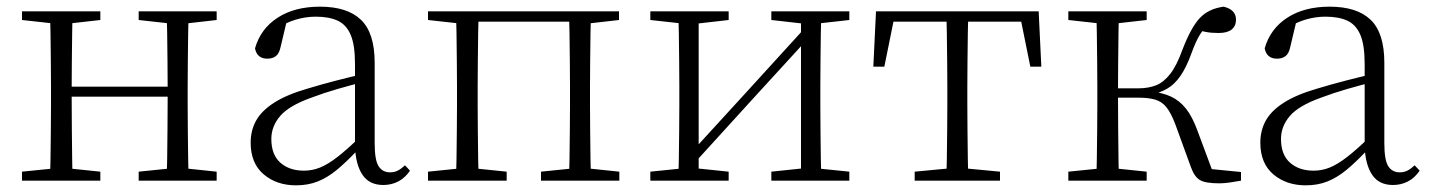

<svg xmlns="http://www.w3.org/2000/svg" viewBox="-20 -542 4292 576"><path d="M130 0Q131 -24 131.5 -64.5Q132 -105 132.5 -148.5Q133 -192 133 -226V-283Q133 -316 132.5 -359.5Q132 -403 131.5 -443.5Q131 -484 130 -508H198Q197 -484 196.5 -443Q196 -402 195.5 -357Q195 -312 195 -275V-256Q195 -207 195.5 -157Q196 -107 196.5 -65.5Q197 -24 198 0ZM479 0Q481 -24 481.5 -65.5Q482 -107 482.5 -157Q483 -207 483 -256V-275Q483 -312 482.5 -357Q482 -402 481.5 -443Q481 -484 479 -508H546Q545 -484 544.5 -443.5Q544 -403 543.5 -359.5Q543 -316 543 -283V-226Q543 -192 543.5 -148.5Q544 -105 544.5 -64.5Q545 -24 546 0ZM46 0V-27L155 -38H175L281 -27V0ZM46 -482V-508H281V-482L175 -470H155ZM396 0V-27L504 -38H525L630 -27V0ZM396 -482V-508H630V-482L525 -470H504ZM163 -252V-282H513V-252Z M868 14Q810 14 771 -19Q732 -52 732 -114Q732 -151 748.5 -180.5Q765 -210 802.5 -234Q840 -258 902 -276Q945 -289 989.5 -300.5Q1034 -312 1074 -321V-297Q1034 -287 992.5 -275Q951 -263 914 -249Q847 -225 820.5 -194Q794 -163 794 -125Q794 -78 821 -54Q848 -30 892 -30Q917 -30 940.5 -39.5Q964 -49 993.5 -72Q1023 -95 1063 -134L1069 -89H1050Q1018 -55 990 -32Q962 -9 933 2.5Q904 14 868 14ZM1130 13Q1088 13 1067.5 -17.5Q1047 -48 1045 -102V-106V-350Q1045 -407 1032 -437.5Q1019 -468 993 -480Q967 -492 927 -492Q897 -492 867 -483Q837 -474 805 -454L841 -482L822 -402Q818 -382 808 -374Q798 -366 782 -366Q751 -366 745 -397Q762 -456 813 -489Q864 -522 940 -522Q1022 -522 1063 -482.5Q1104 -443 1104 -354V-113Q1104 -61 1116 -43Q1128 -25 1150 -25Q1163 -25 1173 -30Q1183 -35 1195 -46L1210 -30Q1195 -8 1174.5 2.5Q1154 13 1130 13Z M1348 0Q1349 -24 1349.5 -64.5Q1350 -105 1350.5 -148.5Q1351 -192 1351 -226V-283Q1351 -316 1350.5 -359.5Q1350 -403 1349.5 -443.5Q1349 -484 1348 -508H1416Q1415 -484 1414.5 -443.5Q1414 -403 1413.5 -359.5Q1413 -316 1413 -283V-226Q1413 -192 1413.5 -148.5Q1414 -105 1414.5 -64.5Q1415 -24 1416 0ZM1687 0Q1688 -24 1688.5 -64.5Q1689 -105 1689.5 -148.5Q1690 -192 1690 -226V-283Q1690 -316 1689.5 -359.5Q1689 -403 1688.5 -443.5Q1688 -484 1687 -508H1753Q1752 -484 1751.5 -443.5Q1751 -403 1750.5 -359.5Q1750 -316 1750 -283V-226Q1750 -192 1750.5 -148.5Q1751 -105 1751.5 -64.5Q1752 -24 1753 0ZM1264 0V-27L1373 -38H1393L1500 -27V0ZM1603 0V-27L1711 -38H1732L1838 -27V0ZM1264 -482V-508H1381V-470H1373ZM1720 -470V-508H1837V-482L1732 -470ZM1381 -477V-508H1720V-477Z M1931 0V-27L2039 -38H2060L2166 -27V0ZM2294 0V-27L2399 -38H2420L2528 -27V0ZM2015 0Q2016 -24 2016.5 -64.5Q2017 -105 2017.5 -148.5Q2018 -192 2018 -226V-283Q2018 -316 2017.5 -359.5Q2017 -403 2016.5 -443.5Q2016 -484 2015 -508H2076V0ZM2056 -45 2026 -61H2032L2216 -262L2401 -465L2429 -447H2423L2239 -246ZM2383 0V-508H2444Q2443 -484 2442.5 -443.5Q2442 -403 2441.5 -359.5Q2441 -316 2441 -283V-226Q2441 -192 2441.5 -148.5Q2442 -105 2442.5 -64.5Q2443 -24 2444 0ZM1931 -482V-508H2166V-482L2061 -470H2040ZM2294 -482V-508H2528V-482L2421 -470H2400Z M2600 -342 2608 -508H3096L3104 -342H3071L3038 -505L3071 -477H2633L2666 -505L2633 -342ZM2724 0V-27L2840 -38H2864L2980 -27V0ZM2819 0Q2820 -24 2820.5 -64.5Q2821 -105 2821.5 -148.5Q2822 -192 2822 -226V-283Q2822 -316 2821.5 -359.5Q2821 -403 2820.5 -443.5Q2820 -484 2819 -508H2885Q2884 -484 2883.5 -443.5Q2883 -403 2882.5 -359.5Q2882 -316 2882 -283V-226Q2882 -192 2882.5 -148.5Q2883 -105 2883.5 -64.5Q2884 -24 2885 0Z M3185 0V-27L3294 -38H3314L3420 -27V0ZM3185 -482V-508H3420V-482L3314 -470H3294ZM3269 0Q3270 -24 3270.5 -64.5Q3271 -105 3271.5 -148.5Q3272 -192 3272 -226V-283Q3272 -316 3271.5 -359.5Q3271 -403 3270.5 -443.5Q3270 -484 3269 -508H3337Q3336 -484 3335.5 -443Q3335 -402 3334.5 -356.5Q3334 -311 3334 -273V-254Q3334 -206 3334.5 -156.5Q3335 -107 3335.5 -65.5Q3336 -24 3337 0ZM3553 -40 3506 -169Q3493 -203 3479.5 -220Q3466 -237 3446 -243Q3426 -249 3395 -249H3302V-277H3394Q3425 -277 3448 -286Q3471 -295 3490.5 -320Q3510 -345 3527 -392Q3553 -460 3579.5 -488Q3606 -516 3651 -522Q3688 -513 3688 -483Q3688 -464 3675 -453.5Q3662 -443 3636 -443Q3614 -443 3598.5 -446Q3583 -449 3568 -453L3613 -479Q3594 -460 3581 -440Q3568 -420 3554 -381Q3539 -340 3521.5 -314.5Q3504 -289 3481.5 -276Q3459 -263 3430 -257V-268Q3468 -264 3493.5 -252Q3519 -240 3538 -216Q3557 -192 3572 -151L3623 -14L3581 -38L3703 -26V0Q3687 3 3669.5 5.5Q3652 8 3638 8Q3596 8 3579.5 -2Q3563 -12 3553 -40Z M3897 14Q3839 14 3800 -19Q3761 -52 3761 -114Q3761 -151 3777.5 -180.5Q3794 -210 3831.5 -234Q3869 -258 3931 -276Q3974 -289 4018.5 -300.5Q4063 -312 4103 -321V-297Q4063 -287 4021.5 -275Q3980 -263 3943 -249Q3876 -225 3849.5 -194Q3823 -163 3823 -125Q3823 -78 3850 -54Q3877 -30 3921 -30Q3946 -30 3969.5 -39.5Q3993 -49 4022.5 -72Q4052 -95 4092 -134L4098 -89H4079Q4047 -55 4019 -32Q3991 -9 3962 2.5Q3933 14 3897 14ZM4159 13Q4117 13 4096.5 -17.5Q4076 -48 4074 -102V-106V-350Q4074 -407 4061 -437.5Q4048 -468 4022 -480Q3996 -492 3956 -492Q3926 -492 3896 -483Q3866 -474 3834 -454L3870 -482L3851 -402Q3847 -382 3837 -374Q3827 -366 3811 -366Q3780 -366 3774 -397Q3791 -456 3842 -489Q3893 -522 3969 -522Q4051 -522 4092 -482.5Q4133 -443 4133 -354V-113Q4133 -61 4145 -43Q4157 -25 4179 -25Q4192 -25 4202 -30Q4212 -35 4224 -46L4239 -30Q4224 -8 4203.5 2.5Q4183 13 4159 13Z"/></svg>

Font: Noto Serif TC
Style: Regular
Weight: 200
Designer: Ryoko NISHIZUKA 西塚涼子 (kana & ideographs); Frank Grießhammer (Latin, Greek & Cyrillic); Wenlong ZHANG 张文龙 (bopomofo); San
Foundry: Adobe
Version: Version 2.001;hotconv 1.1.0;makeotfexe 2.6.0